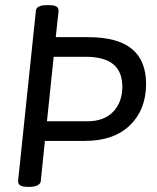

<svg xmlns="http://www.w3.org/2000/svg" viewBox="-20 -722 607 744"><path d="M88 2Q66 2 58 -4Q50 -10 50 -20L119 -680Q121 -702 161 -702H169Q191 -702 199 -696.5Q207 -691 207 -680L196 -578H321Q436 -578 491 -532.5Q546 -487 546 -397Q546 -297 483.5 -236.5Q421 -176 309 -176H154L138 -20Q137 -10 125.5 -4Q114 2 96 2ZM162 -252H318Q383 -252 418.5 -289Q454 -326 454 -386Q454 -444 419 -473Q384 -502 310 -502H188Z"/></svg>

Font: Asap
Style: Italic
Weight: 400
Italic angle: -6°
Designer: Pablo Cosgaya
Foundry: Omnibus-Type
Version: Version 3.001; ttfautohint (v1.8.3)